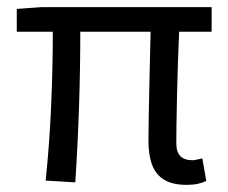

<svg xmlns="http://www.w3.org/2000/svg" viewBox="-20 -506 640 538"><path d="M503 12Q464 12 440.5 -2Q417 -16 406.5 -43.5Q396 -71 396 -111Q396 -129 396.5 -164Q397 -199 398 -242.5Q399 -286 400 -331.5Q401 -377 402 -417H205Q205 -316 201.5 -209Q198 -102 191 5L108 0Q119 -107 123.5 -213.5Q128 -320 128 -417H27V-481L96 -486H573V-417H482Q480 -376 478.5 -329Q477 -282 476 -237Q475 -192 474.5 -157Q474 -122 474 -105Q474 -80 485.5 -68.5Q497 -57 520 -57Q524 -57 530 -58.5Q536 -60 547 -62L558 1Q548 6 534.5 9Q521 12 503 12Z"/></svg>

Font: Source Code Variable
Style: Regular
Weight: 400
Monospace: yes
Designer: Paul D. Hunt, Teo Tuominen
Foundry: Adobe Systems Incorporated
Version: Version 1.010;hotconv 1.0.106;makeotfexe 2.5.65593